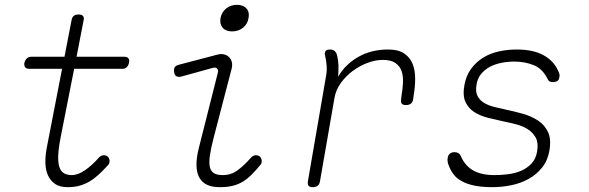

<svg xmlns="http://www.w3.org/2000/svg" viewBox="-20 -765 2440 795"><path d="M496 -530Q507 -530 512 -523Q517 -516 514 -505Q512 -494 505 -487Q498 -480 487 -480H287L231 -196Q222 -149 221 -119Q220 -89 226.5 -71.5Q233 -54 246 -47Q259 -40 277 -40Q303 -40 332.5 -60.5Q362 -81 389 -112Q397 -121 407 -122Q417 -123 424 -118Q432 -113 433.5 -101Q435 -89 427 -81Q407 -59 388.5 -42Q370 -25 350.5 -13.5Q331 -2 309 4Q287 10 260 10Q229 10 209.5 -2.5Q190 -15 179.5 -37Q169 -59 168 -89Q167 -119 174 -155L237 -480H100Q89 -480 84 -487Q79 -494 81 -505Q84 -516 91 -523Q98 -530 109 -530H247L276 -680Q278 -693 285 -699Q292 -705 305 -705Q318 -705 323.5 -699Q329 -693 326 -680L297 -530Z M731 -448Q719 -445 711 -449Q703 -453 701 -466Q699 -479 703.5 -486.5Q708 -494 721 -497L877 -538Q894 -543 907 -540Q920 -537 928.5 -528.5Q937 -520 940 -507.5Q943 -495 939 -480L865 -196Q854 -154 849.5 -124Q845 -94 848.5 -75.5Q852 -57 865 -48.5Q878 -40 903 -40Q937 -40 964.5 -60.5Q992 -81 1019 -112Q1027 -121 1037 -122Q1047 -123 1054 -118Q1062 -113 1063.5 -101Q1065 -89 1057 -81Q1039 -59 1022 -42Q1005 -25 986.5 -13.5Q968 -2 945 4Q922 10 890 10Q859 10 838 0.5Q817 -9 805.5 -29.5Q794 -50 793.5 -81Q793 -112 804 -155L882 -464Q885 -476 878.5 -481.5Q872 -487 861 -484ZM941 -635Q915 -635 902 -650Q889 -665 893 -690Q898 -715 916.5 -730Q935 -745 961 -745Q987 -745 1000.5 -730Q1014 -715 1009 -690Q1005 -665 986 -650Q967 -635 941 -635Z M1275 10Q1262 10 1257.5 4Q1253 -2 1255 -15L1330 -450Q1334 -471 1332.5 -493Q1331 -515 1326 -535Q1323 -547 1328 -553.5Q1333 -560 1346 -560Q1359 -560 1366 -553.5Q1373 -547 1376 -535Q1381 -514 1381.5 -493Q1382 -472 1380 -447Q1409 -498 1463 -529Q1517 -560 1587 -560Q1629 -560 1653 -544Q1677 -528 1688 -501.5Q1699 -475 1699 -439.5Q1699 -404 1692 -365L1691 -355Q1689 -342 1681.5 -336Q1674 -330 1661 -330Q1648 -330 1643.5 -336Q1639 -342 1641 -355L1642 -365Q1647 -394 1648.5 -421.5Q1650 -449 1643 -470Q1636 -491 1617.5 -504Q1599 -517 1565 -517Q1535 -517 1502.5 -505Q1470 -493 1441.5 -472Q1413 -451 1392 -422.5Q1371 -394 1365 -360L1305 -15Q1303 -2 1295.5 4Q1288 10 1275 10Z M2018 10Q1994 10 1969.5 7.5Q1945 5 1922.5 -2Q1900 -9 1881 -21.5Q1862 -34 1850 -55Q1843 -66 1837 -82.5Q1831 -99 1834 -112Q1835 -122 1842.5 -128.5Q1850 -135 1862 -135Q1870 -135 1877 -131.5Q1884 -128 1888 -119Q1905 -79 1939 -59.5Q1973 -40 2027 -40Q2054 -40 2083 -43.5Q2112 -47 2137 -57.5Q2162 -68 2180.5 -87.5Q2199 -107 2204 -138Q2210 -173 2198.5 -194.5Q2187 -216 2166 -229.5Q2145 -243 2118 -250Q2091 -257 2066 -262Q2034 -269 2001.5 -277Q1969 -285 1944.5 -300.5Q1920 -316 1907.5 -342.5Q1895 -369 1903 -413Q1910 -452 1930.5 -480Q1951 -508 1980 -526Q2009 -544 2045 -552Q2081 -560 2119 -560Q2187 -560 2229.5 -537Q2272 -514 2291 -472Q2295 -464 2296.5 -457.5Q2298 -451 2296 -445Q2295 -434 2287.5 -429.5Q2280 -425 2270 -425Q2262 -425 2256.5 -427.5Q2251 -430 2248 -437Q2227 -480 2190.5 -495Q2154 -510 2110 -510Q2081 -510 2054.5 -504.5Q2028 -499 2007 -487.5Q1986 -476 1971.5 -458Q1957 -440 1953 -414Q1948 -384 1958 -366Q1968 -348 1987 -337.5Q2006 -327 2029.5 -321.5Q2053 -316 2075 -311Q2109 -304 2144.5 -294Q2180 -284 2207.5 -266Q2235 -248 2249 -218.5Q2263 -189 2255 -142Q2248 -100 2224.5 -71Q2201 -42 2168.5 -24Q2136 -6 2097 2Q2058 10 2018 10Z"/></svg>

Font: Maple Mono Thin
Style: Italic
Weight: 250
Italic angle: -10°
Monospace: yes
Designer: subframe7536
Version: Version 7.000